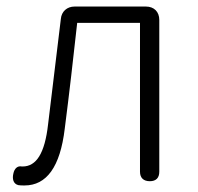

<svg xmlns="http://www.w3.org/2000/svg" viewBox="-20 -554 606 587"><path d="M467 -267V-493C467 -518 451 -534 426 -534H318H208C185 -534 168 -519 166 -496C153 -388 140 -281 127 -174C117 -85 91 -45 49 -45C48 -45 47 -45 47 -45C33 -48 24 -38 21 -24C17 -8 20 8 36 12C41 13 48 13 55 13C122 13 164 -43 178 -161C192 -269 204 -376 216 -484H408V-29C408 -10 419 0 438 0C457 0 467 -10 467 -29V-267Z"/></svg>

Font: GenSenRounded2 TW L
Style: Regular
Weight: 300
Version: Version 2.100;PS 2.1;hotconv 16.6.51;makeotf.lib2.5.65220 DE